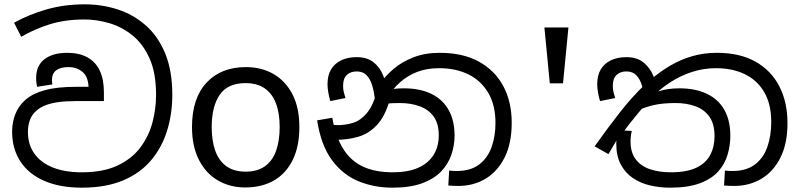

<svg xmlns="http://www.w3.org/2000/svg" viewBox="-20 -856 3694 887"><path d="M358 11Q257 11 184.5 -20.5Q112 -52 74 -110.5Q36 -169 36 -248Q36 -292 51.5 -330.5Q67 -369 99 -396Q133 -425 189 -440Q245 -455 333 -455H389Q387 -502 361 -524Q335 -546 296 -546Q259 -546 239.5 -531Q220 -516 220 -487Q220 -482 220.5 -476.5Q221 -471 222 -466L151 -455Q150 -463 148.5 -473Q147 -483 147 -496Q147 -553 185.5 -582.5Q224 -612 291 -612Q345 -612 383 -591.5Q421 -571 440.5 -530.5Q460 -490 460 -430V-389H330Q282 -389 248 -384Q214 -379 191 -370Q168 -361 151 -347Q128 -328 118.5 -302.5Q109 -277 109 -246Q109 -188 139 -146Q169 -104 224.5 -82Q280 -60 358 -60Q457 -60 523.5 -91.5Q590 -123 629 -175.5Q668 -228 684.5 -291Q701 -354 701 -418Q701 -519 671 -586Q641 -653 592 -692.5Q543 -732 485 -749Q427 -766 371 -766Q281 -766 210.5 -744Q140 -722 78 -686L45 -751Q113 -789 195 -812.5Q277 -836 372 -836Q451 -836 523.5 -812.5Q596 -789 653 -739Q710 -689 743 -609.5Q776 -530 776 -418Q776 -330 752 -252.5Q728 -175 678 -115.5Q628 -56 548.5 -22.5Q469 11 358 11Z M1363 -269Q1363 -180 1332.5 -117.5Q1302 -55 1246 -22.5Q1190 10 1113 10Q1042 10 986.5 -22.5Q931 -55 899 -117.5Q867 -180 867 -269Q867 -402 934 -474Q1001 -546 1116 -546Q1189 -546 1244.5 -513.5Q1300 -481 1331.5 -419.5Q1363 -358 1363 -269ZM958 -269Q958 -206 974.5 -159.5Q991 -113 1026 -88Q1061 -63 1115 -63Q1169 -63 1204 -88Q1239 -113 1255.5 -159.5Q1272 -206 1272 -269Q1272 -333 1255 -378Q1238 -423 1203.5 -447.5Q1169 -472 1114 -472Q1032 -472 995 -418Q958 -364 958 -269Z M1793 11Q1708 11 1635.5 -19Q1563 -49 1513 -117Q1463 -185 1445 -300L1515 -312Q1531 -224 1565.5 -168.5Q1600 -113 1656.5 -86.5Q1713 -60 1795 -60Q1864 -60 1911 -80.5Q1958 -101 1982.5 -139.5Q2007 -178 2007 -231Q2007 -285 1983.5 -317.5Q1960 -350 1919 -365Q1878 -380 1827 -380Q1793 -380 1767 -377.5Q1741 -375 1715 -368L1720 -420Q1739 -429 1769 -438.5Q1799 -448 1845 -448Q1919 -448 1971.5 -423Q2024 -398 2052 -349Q2080 -300 2080 -229Q2080 -185 2065.5 -142Q2051 -99 2018.5 -64.5Q1986 -30 1930.5 -9.5Q1875 11 1793 11ZM2098 3Q2085 3 2074.5 2.5Q2064 2 2051 1L2055 -68Q2061 -67 2072.5 -66.5Q2084 -66 2089 -66Q2154 -66 2193.5 -96Q2233 -126 2251 -176.5Q2269 -227 2269 -288Q2269 -370 2236 -426.5Q2203 -483 2144.5 -512Q2086 -541 2009 -541Q1951 -541 1906.5 -523.5Q1862 -506 1829 -476.5Q1796 -447 1772 -410L1780 -392Q1758 -317 1720.5 -277.5Q1683 -238 1634.5 -224Q1586 -210 1530 -210Q1520 -210 1504.5 -212.5Q1489 -215 1477 -221L1478 -286Q1492 -282 1510.5 -280Q1529 -278 1541 -278Q1578 -278 1612.5 -289Q1647 -300 1676 -335Q1705 -370 1724 -443L1734 -467Q1759 -504 1797.5 -537Q1836 -570 1889.5 -591Q1943 -612 2011 -612Q2119 -612 2193 -571Q2267 -530 2305.5 -457.5Q2344 -385 2344 -289Q2344 -193 2311 -128Q2278 -63 2222.5 -30Q2167 3 2098 3ZM1627 -592Q1676 -592 1705.5 -568.5Q1735 -545 1749.5 -509Q1764 -473 1767 -434L1712 -398Q1708 -432 1699.5 -461Q1691 -490 1674 -508Q1657 -526 1628 -526Q1600 -526 1582.5 -510Q1565 -494 1565 -459Q1565 -443 1568.5 -429.5Q1572 -416 1576 -403L1506 -389Q1500 -409 1496.5 -429.5Q1493 -450 1493 -467Q1493 -508 1509.5 -535.5Q1526 -563 1556.5 -577.5Q1587 -592 1627 -592Z M2520 -471 2495 -729H2606L2581 -471Z M3076 11Q3027 11 2982.5 0.5Q2938 -10 2903 -34Q2868 -58 2847.5 -97Q2827 -136 2827 -193Q2827 -204 2828.5 -220.5Q2830 -237 2836 -255L2899 -251Q2896 -241 2894.5 -228.5Q2893 -216 2893 -202Q2893 -152 2916.5 -120.5Q2940 -89 2982 -74.5Q3024 -60 3079 -60Q3152 -60 3196.5 -81Q3241 -102 3261 -140Q3281 -178 3281 -227Q3281 -283 3257.5 -316.5Q3234 -350 3193 -365Q3152 -380 3101 -380Q3042 -380 3000 -370.5Q2958 -361 2908 -338L2995 -424Q3008 -430 3026 -435.5Q3044 -441 3067 -444.5Q3090 -448 3118 -448Q3192 -448 3245 -423Q3298 -398 3326 -349Q3354 -300 3354 -229Q3354 -185 3341.5 -142Q3329 -99 3298.5 -64.5Q3268 -30 3213.5 -9.5Q3159 11 3076 11ZM3372 3Q3359 3 3347.5 2.5Q3336 2 3325 1L3329 -68Q3335 -67 3346 -66.5Q3357 -66 3363 -66Q3428 -66 3467.5 -96Q3507 -126 3525 -177.5Q3543 -229 3543 -292Q3543 -375 3510.5 -430.5Q3478 -486 3420.5 -513.5Q3363 -541 3288 -541Q3230 -541 3176.5 -523.5Q3123 -506 3076 -475.5Q3029 -445 2990 -405L2977 -391Q2951 -361 2929 -334.5Q2907 -308 2887.5 -283Q2868 -258 2848 -230L2836 -221L2791 -144L2727 -180Q2786 -263 2843.5 -336.5Q2901 -410 2962 -468L2980 -483Q3026 -523 3075 -552Q3124 -581 3178 -596.5Q3232 -612 3292 -612Q3398 -612 3470.5 -571Q3543 -530 3580.5 -457Q3618 -384 3618 -287Q3618 -192 3585 -127Q3552 -62 3496.5 -29.5Q3441 3 3372 3ZM2873 -592Q2922 -592 2952 -568Q2982 -544 2997.5 -508Q3013 -472 3016 -434L2958 -398Q2954 -432 2945.5 -461Q2937 -490 2920 -508Q2903 -526 2874 -526Q2846 -526 2828.5 -510Q2811 -494 2811 -459Q2811 -443 2814.5 -429.5Q2818 -416 2822 -403L2752 -389Q2746 -409 2742.5 -429.5Q2739 -450 2739 -467Q2739 -508 2755.5 -535.5Q2772 -563 2802.5 -577.5Q2833 -592 2873 -592Z"/></svg>

Font: lsinhala05
Style: Book
Weight: 400
Designer: Jelle Bosma - Monotype Design Team
Foundry: Monotype Imaging Inc.
Version: Version 2.003